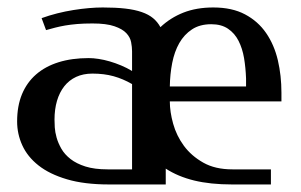

<svg xmlns="http://www.w3.org/2000/svg" viewBox="-20 -489 797 509"><path d="M545.4 -469.2Q595.2 -469.2 629.6 -450.9Q664.1 -432.6 685.5 -401.4Q707 -370.1 716.6 -329.3Q726.1 -288.6 726.1 -243.2V-220.2H430.2Q430.2 -192.9 439 -161.1Q447.8 -129.4 467.5 -102.5Q487.3 -75.7 518.8 -57.9Q550.3 -40 596.2 -40H698.2V0H595.2Q537.6 0 494.6 -10.5Q451.7 -21 419.4 -42V0H269Q203.6 0 157.5 -13.7Q111.3 -27.3 82 -50.5Q52.7 -73.7 39.1 -103.8Q25.4 -133.8 25.4 -167Q25.4 -208 38.3 -239.3Q51.3 -270.5 75.7 -291.7Q100.1 -313 135.3 -324Q170.4 -335 215.3 -335Q227.1 -335 241.5 -332.8Q255.9 -330.6 271 -326.2Q286.1 -321.8 301.3 -315.4Q316.4 -309.1 330.1 -300.8V-353Q330.1 -364.3 327.6 -377.2Q325.2 -390.1 314.9 -401.1Q304.7 -412.1 283.4 -419.4Q262.2 -426.8 225.1 -426.8Q201.7 -426.8 184.3 -425.3Q167 -423.8 152.8 -421.4Q138.7 -418.9 126.5 -415.8Q114.3 -412.6 102.1 -409.2L90.3 -440.9Q110.4 -448.2 131.8 -453.6Q153.3 -459 174.6 -462.4Q195.8 -465.8 215.6 -467.5Q235.4 -469.2 252.4 -469.2Q286.6 -469.2 312 -466.3Q337.4 -463.4 355.7 -457Q374 -450.7 386 -440.7Q397.9 -430.7 405.3 -417Q431.6 -441.9 466.3 -455.6Q501 -469.2 545.4 -469.2ZM330.1 -40V-266.1Q306.6 -279.8 281.2 -286.9Q255.9 -293.9 225.1 -293.9Q200.7 -293.9 181.9 -285.2Q163.1 -276.4 150.4 -260.3Q137.7 -244.1 131.1 -221.7Q124.5 -199.2 124.5 -171.9Q124.5 -164.1 125.2 -151.4Q126 -138.7 130.1 -124Q134.3 -109.4 142.8 -94.5Q151.4 -79.6 167 -67.4Q182.6 -55.2 206.5 -47.6Q230.5 -40 265.1 -40ZM540 -424.8Q509.8 -424.8 489 -411.1Q468.3 -397.5 455.3 -374.8Q442.4 -352.1 436.5 -322Q430.7 -292 430.2 -259.8H632.3V-280.8Q631.3 -309.1 627 -335Q622.6 -360.8 612.3 -380.9Q602.1 -400.9 584.5 -412.8Q566.9 -424.8 540 -424.8Z"/></svg>

Font: Federo
Style: Regular
Weight: 400
Designer: Olexa M. Volochay | Cyreal.org
Foundry: Olexa M. Volochay | Cyreal.org
Version: Version 1.000